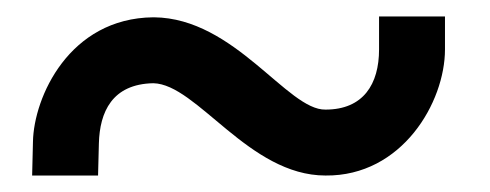

<svg xmlns="http://www.w3.org/2000/svg" viewBox="-20 -533 595 233"><path d="M100 -359 99 -320H19L20 -361C21 -415 64 -511 166 -512H167C265 -511 329 -399 375 -400C421 -400 440 -431 440 -473V-513H520V-473C520 -409 468 -319 375 -320C282 -320 219 -431 166 -432C116 -431 101 -397 100 -359Z"/></svg>

Font: Nordica Plus
Style: NordicaClassicLight
Weight: 300
Version: Version 1.01